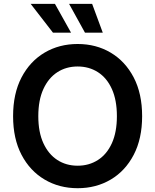

<svg xmlns="http://www.w3.org/2000/svg" viewBox="-20 -966 805 996"><path d="M382.8 10.3Q287.1 10.3 211.2 -34.7Q135.3 -79.6 91.6 -163.1Q47.9 -246.6 47.9 -363.3Q47.9 -480.5 91.6 -564.2Q135.3 -647.9 211.2 -692.9Q287.1 -737.8 382.8 -737.8Q478.5 -737.8 554.2 -692.9Q629.9 -647.9 673.6 -564.2Q717.3 -480.5 717.3 -363.3Q717.3 -246.6 673.6 -162.8Q629.9 -79.1 554.2 -34.4Q478.5 10.3 382.8 10.3ZM382.8 -106.4Q441.9 -106.4 488 -136Q534.2 -165.5 560.3 -222.9Q586.4 -280.3 586.4 -363.3Q586.4 -446.8 560.3 -504.4Q534.2 -562 488 -591.6Q441.9 -621.1 382.8 -621.1Q323.2 -621.1 277.3 -591.3Q231.4 -561.5 205.1 -504.2Q178.7 -446.8 178.7 -363.3Q178.7 -280.3 205.1 -223.1Q231.4 -166 277.3 -136.2Q323.2 -106.4 382.8 -106.4ZM420.9 -796.4 338.4 -945.8H458L513.2 -796.4ZM254.9 -796.4 139.2 -945.8H265.1L348.6 -796.4Z"/></svg>

Font: Inter 17pt SemiBold
Style: Regular
Weight: 600
Version: Version 4.001;git-66647c0bb